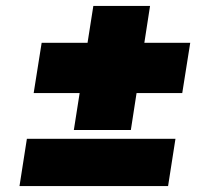

<svg xmlns="http://www.w3.org/2000/svg" viewBox="-20 -640 666 650"><path d="M46 -10H549L574 -170H71ZM94 -325H597L624 -495H121ZM296 -620 230 -200H423L488 -620Z"/></svg>

Font: Jost Black
Style: Italic
Weight: 900
Italic angle: -5°
Version: Version 3.710